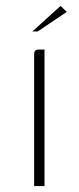

<svg xmlns="http://www.w3.org/2000/svg" viewBox="-20 -627 265 647"><path d="M95 0Q95 -109 95 -218.5Q95 -328 95 -438Q95 -445 95.5 -449.5Q96 -454 99.5 -457Q103 -460 109 -460H130V0ZM89 -521 184 -607 205 -587 107 -521Z"/></svg>

Font: Genos Thin ExtraLight
Style: Regular
Weight: 250
Version: Version 1.010